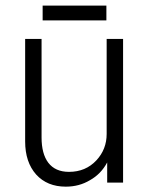

<svg xmlns="http://www.w3.org/2000/svg" viewBox="-20 -660 540 697"><path d="M134.8 -639.6V-585.9H366.2V-639.6ZM426.8 -518.6H367.2V-173.8Q367.2 -118.2 330.1 -78.1Q291 -36.1 230.5 -36.1Q180.7 -36.1 155.3 -69.3Q130.9 -101.6 130.9 -161.1V-518.6H71.3V-146.5Q71.3 -71.3 111.3 -26.4Q151.4 17.6 218.8 17.6Q267.6 17.6 306.6 -5.9Q346.7 -28.3 369.1 -70.3V2.9H426.8Z"/></svg>

Font: DotumChe
Style: Regular
Weight: 400
Monospace: yes
Version: Version 2.21